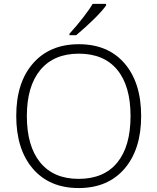

<svg xmlns="http://www.w3.org/2000/svg" viewBox="-20 -951 804 981"><path d="M701.2 -357.9Q701.2 -188 616.2 -89.1Q531.2 9.8 381.8 9.8Q232.9 9.8 147.9 -89.1Q63 -188 63 -358.9Q63 -529.3 148.7 -627.2Q234.4 -725.1 382.8 -725.1Q532.2 -725.1 616.7 -626.7Q701.2 -528.3 701.2 -357.9ZM117.2 -357.9Q117.2 -204.6 185.5 -120.8Q253.9 -37.1 381.8 -37.1Q510.7 -37.1 578.9 -120.1Q647 -203.1 647 -357.9Q647 -512.2 578.9 -594.5Q510.7 -676.8 382.8 -676.8Q255.4 -676.8 186.3 -593.8Q117.2 -510.7 117.2 -357.9ZM335 -778.8Q370.6 -817.4 405.5 -862.5Q440.4 -907.7 453.1 -931.2H522V-922.9Q504.4 -897.5 462.2 -855.5Q419.9 -813.5 369.1 -771H335Z"/></svg>

Font: Zoram GWeb Light
Style: Regular
Weight: 300
Foundry: Ascender Corporation
Version: Version 1.000